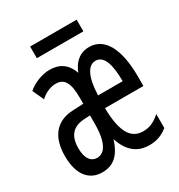

<svg xmlns="http://www.w3.org/2000/svg" viewBox="-167 -803 864 926"><g transform="rotate(-30 265.0 -340.0)"><path d="M136 -625H395V-690H136ZM135 10C195 10 235 -20 261 -102C288 -18 339 10 398 10C436 10 467 0 500 -26V-104C467 -74 439 -63 405 -63C344 -63 302 -107 300 -252H514V-306C514 -459 466 -546 381 -546C329 -546 293 -515 274 -464C253 -523 213 -546 160 -546C116 -546 68 -525 38 -499L67 -436C90 -458 122 -473 152 -473C198 -473 220 -443 220 -357V-323L160 -320C69 -316 17 -257 17 -148C17 -43 64 10 135 10ZM439 -322H302C305 -422 332 -473 374 -473C418 -473 439 -422 439 -322ZM148 -63C117 -63 92 -88 92 -148C92 -220 126 -252 184 -256L220 -258V-214C220 -102 188 -63 148 -63Z"/></g></svg>

Font: Noto Sans Mono Condensed
Style: Regular
Weight: 400
Width: 3
Designer: Monotype Design Team
Foundry: Monotype Imaging Inc.
Version: Version 2.014